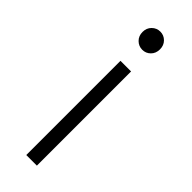

<svg xmlns="http://www.w3.org/2000/svg" viewBox="-247 -754 774 774"><g transform="rotate(45 140.0 -367.0)"><path d="M140 -630.5Q119.5 -630.5 104.8 -645Q90 -659.5 90 -682.5Q90 -705 104.8 -719.5Q119.5 -734 140 -734Q160.5 -734 175 -719.5Q189.5 -705 189.5 -682.5Q189.5 -659.5 175 -645Q160.5 -630.5 140 -630.5ZM109.5 0V-537H170V0Z"/></g></svg>

Font: Spline Sans Light
Style: Regular
Weight: 300
Designer: Eben Sorkin, Mirko Velimirovic
Foundry: Sorkin Type
Version: Version 1.000; ttfautohint (v1.8.3)